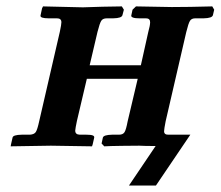

<svg xmlns="http://www.w3.org/2000/svg" viewBox="-20 -454 686 597"><path d="M166 -355Q170.9 -377.9 170.9 -384.8Q170.9 -397 157.2 -397H131.8Q104 -397 106 -405.8L110.8 -428.2L113.8 -434.1L237.8 -431.2Q255.9 -432.1 298.8 -433.1Q341.8 -434.1 358.9 -434.1L365.2 -423.8L360.8 -407.2Q358.9 -397.5 332 -397H312Q299.8 -397 294.9 -389.4Q290 -381.8 283.2 -355L258.8 -251H418L440.9 -354Q446.8 -375 446.8 -384.8Q446.8 -397 434.1 -397H413.1Q399.9 -397 393.6 -399.4Q387.2 -401.9 388.2 -405.8L392.1 -423.8L402.8 -434.1L514.2 -432.1Q565.9 -432.1 640.1 -434.1L646 -423.8L642.1 -407.2Q640.1 -397.5 612.8 -397H586.9Q575.7 -397 570.8 -389.4Q565.9 -381.8 559.1 -354L495.1 -77.1Q490.2 -52.2 490.2 -45.9Q490.2 -34.7 503.9 -35.2H571.8L464.8 123H380.9L463.9 0Q429.7 0 413.1 -1Q397 -1 358.4 -0.5Q319.8 0 304.2 1L295.9 -7.8L299.8 -25.9Q301.8 -34.7 329.1 -35.2H350.1Q362.3 -35.2 367.2 -43Q372.1 -50.8 377 -77.1L408.2 -209H250L219.2 -78.1Q214.4 -55.2 213.9 -47.9Q213.9 -35.6 228 -35.2H248Q262.2 -35.2 268.1 -33Q273.9 -30.8 272.9 -25.9L268.1 -4.9L266.1 1L138.2 -1Q121.1 -1 75.4 0Q29.8 1 13.2 1L14.2 -4.9L19 -25.9Q20 -34.7 47.9 -35.2H73.2Q86.4 -36.1 91.3 -43.5Q96.2 -50.8 102.1 -78.1Z"/></svg>

Font: Linux Libertine O
Style: Semibold Italic
Weight: 600
Italic angle: -11.5°
Designer: Philipp H. Poll
Foundry: Philipp H. Poll
Version: Version 5.1.2